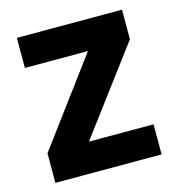

<svg xmlns="http://www.w3.org/2000/svg" viewBox="-88 -632 659 709"><g transform="rotate(-15 241.5 -277.0)"><path d="M197 -115H444V0H38V-113L280 -439H39V-554H441V-441Z"/></g></svg>

Font: Fz Poppins SemBd
Style: Regular
Weight: 600
Designer: Ninad Kale (Devanagari), Jonny Pinhorn (Latin)
Foundry: Indian Type Foundry
Version: Vit hóa bi Vntype.Com & FontZin.Com